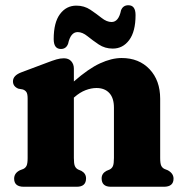

<svg xmlns="http://www.w3.org/2000/svg" viewBox="-20 -713 706 733"><path d="M262 -451V-402Q318 -451 362 -471.2Q406 -491.5 444.5 -491.5Q510.5 -491.5 551 -448.8Q591.5 -406 591.5 -336V-110Q591.5 -89 595.5 -80.5Q599.5 -72 608 -68L620.5 -63Q642.5 -51 642.5 -31Q642.5 0 605.5 0H403.5Q368 0 368 -32Q368 -50.5 386 -60.5L399 -66Q407.5 -70.5 411.2 -79.2Q415 -88 415 -110V-302Q415 -339 397.2 -358Q379.5 -377 348.5 -377Q328.5 -377 306.8 -368.8Q285 -360.5 264 -342L262 -340.5V-109.5Q262 -88 265.8 -79.2Q269.5 -70.5 278 -66L291 -60.5Q308.5 -50.5 308.5 -32Q308.5 0 273 0H71Q34 0 34 -31Q34 -52 56 -63L69 -68Q77.5 -72 81.5 -80.5Q85.5 -89 85.5 -109.5V-337Q85.5 -354.5 80.8 -361.5Q76 -368.5 67 -371.5L50 -374.5Q29.5 -383 29.5 -402.5Q29.5 -424.5 60.5 -436.5L159 -473.5Q181 -482 195.5 -486.2Q210 -490.5 224 -490.5Q242 -490.5 252 -479.2Q262 -468 262 -451ZM410.5 -527.5Q380.5 -527.5 357 -543.2Q333.5 -559 314 -574.8Q294.5 -590.5 276.5 -590.5Q249.5 -590.5 240 -546Q232.5 -526 212.5 -526Q185 -526 185 -564Q185 -627 209 -659.2Q233 -691.5 271.5 -691.5Q301.5 -691.5 325 -675.8Q348.5 -660 368 -644.5Q387.5 -629 406 -629Q433 -629 442 -673.5Q449.5 -693 470 -693Q497.5 -693 497.5 -655.5Q497.5 -592.5 473.2 -560Q449 -527.5 410.5 -527.5Z"/></svg>

Font: Fraunces 9pt S050
Style: Bold
Weight: 700
Version: Version 1.000; ttfautohint (v1.8.3)